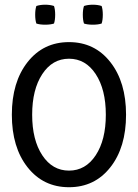

<svg xmlns="http://www.w3.org/2000/svg" viewBox="-20 -782 580 807"><path d="M333 -683.1Q328.1 -697.8 328.1 -720.2Q328.1 -742.2 333 -756.8Q349.1 -762.2 370.1 -762.2Q391.1 -762.2 407.2 -756.8Q412.1 -742.2 412.1 -720.2Q412.1 -697.8 407.2 -683.1Q392.6 -678.2 370.1 -678.2Q347.7 -678.2 333 -683.1ZM132.8 -683.1Q127.9 -697.8 127.9 -720.2Q127.9 -742.2 132.8 -756.8Q148.9 -762.2 169.9 -762.2Q190.9 -762.2 207 -756.8Q211.9 -742.2 211.9 -720.2Q211.9 -697.8 207 -683.1Q192.4 -678.2 169.9 -678.2Q147.5 -678.2 132.8 -683.1ZM157.7 -470.5Q115.2 -405.8 115.2 -299.8Q115.2 -193.8 157.7 -129.4Q200.2 -64.9 270 -64.9Q339.8 -64.9 382.3 -129.4Q424.8 -193.8 424.8 -299.8Q424.8 -405.8 382.3 -470.5Q339.8 -535.2 270 -535.2Q200.2 -535.2 157.7 -470.5ZM95.9 -78.9Q29.8 -162.6 29.8 -299.8Q29.8 -437 95.9 -521Q162.1 -605 270 -605Q377.9 -605 443.8 -521Q509.8 -437 509.8 -299.8Q509.8 -162.6 443.8 -78.9Q377.9 4.9 270 4.9Q162.1 4.9 95.9 -78.9Z"/></svg>

Font: Nikodecs
Style: Medium
Weight: 500
Version: Version 0.29